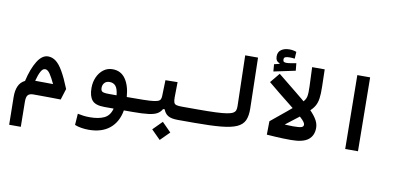

<svg xmlns="http://www.w3.org/2000/svg" viewBox="-95 -1139 3707 1778"><g transform="rotate(10 1758.0 -250.0)"><path d="M63 319.3 59.1 60.1Q58.1 -2 76.9 -43.9Q95.7 -85.9 137.2 -106Q164.1 -223.6 208.5 -295.2Q252.9 -366.7 309.1 -366.7Q349.1 -366.7 383.3 -340.6Q417.5 -314.5 451.4 -255.6Q485.4 -196.8 524.9 -98.1L492.2 6.3Q452.6 5.4 403.1 4.9Q353.5 4.4 308.1 4.2Q262.7 3.9 234.4 3.9Q199.7 3.9 184.3 21Q168.9 38.1 169.4 84L172.4 319.3ZM229.5 -123.5Q268.1 -123.5 312.7 -123Q357.4 -122.6 397.9 -122.1Q370.6 -180.7 348.4 -213.1Q326.2 -245.6 302.2 -245.6Q279.8 -245.6 262.5 -213.9Q245.1 -182.1 229.5 -123.5Z M793.9 237.3Q759.3 237.3 724.4 231.4Q689.5 225.6 664.1 214.8L671.4 108.4Q700.2 114.3 726.3 117.7Q752.4 121.1 785.2 121.1Q869.1 121.1 920.9 95.9Q972.7 70.8 989.7 3.9H902.8Q817.4 3.9 785.9 -34.7Q754.4 -73.2 754.4 -149.9Q754.4 -204.1 774.9 -250.5Q795.4 -296.9 832.3 -325.2Q869.1 -353.5 918 -353.5Q996.1 -353.5 1039.6 -291.5Q1083 -229.5 1090.8 -123L1171.9 -123.5Q1194.3 -123.5 1203.9 -106.9Q1213.4 -90.3 1213.4 -59.6Q1213.4 3.9 1167 3.9H1085.9Q1066.4 115.7 991.9 176.5Q917.5 237.3 793.9 237.3ZM995.1 -122.1Q989.3 -182.6 968.3 -207.5Q947.3 -232.4 911.6 -232.4Q880.4 -232.4 863.3 -213.6Q846.2 -194.8 846.2 -166Q846.2 -140.6 860.6 -131.3Q875 -122.1 924.3 -122.1Q931.2 -122.1 938 -122.1Q944.8 -122.1 951.2 -122.1Q962.4 -122.1 973.4 -122.1Q984.4 -122.1 995.1 -122.1Z M1166 3.9 1171.9 -123.5Q1255.4 -123.5 1303.5 -126.2Q1351.6 -128.9 1374.8 -136Q1397.9 -143.1 1404.8 -155.8Q1411.6 -168.5 1412.1 -189L1416.5 -338.4L1530.3 -340.3L1528.3 -195.8Q1528.3 -164.6 1534.2 -148.9Q1540 -133.3 1557.6 -128.4Q1575.2 -123.5 1610.4 -123.5H1757.8Q1794.4 -123.5 1794.4 -67.9Q1794.4 -29.3 1782 -12.7Q1769.5 3.9 1752 3.9H1593.3Q1530.8 3.9 1500.2 -14.9Q1469.7 -33.7 1457 -71.3H1441.4Q1426.3 -43.5 1398.7 -26.9Q1371.1 -10.3 1316.7 -3.2Q1262.2 3.9 1166 3.9ZM1460 215.8 1375 130.9 1460 45.4 1544.9 130.9Z M1752 3.9Q1737.8 3.9 1730.7 -12Q1723.6 -27.8 1723.6 -63Q1723.6 -98.1 1733.4 -110.8Q1743.2 -123.5 1757.8 -123.5Q1859.4 -123.5 1925.5 -126.2Q1991.7 -128.9 2030.5 -135.3Q2069.3 -141.6 2087.9 -152.6Q2106.4 -163.6 2111.3 -180.2Q2116.2 -196.8 2115.7 -219.7L2104 -693.4H2224.6L2235.4 -215.8Q2236.8 -147.9 2217.5 -104.7Q2198.2 -61.5 2146 -37.8Q2093.8 -14.2 1998.3 -5.1Q1902.8 3.9 1752 3.9Z M2657.2 4.9Q2616.2 4.9 2582.8 3.9Q2549.3 2.9 2513.2 0.7Q2477.1 -1.5 2428.7 -4.9L2430.7 -131.3L2511.7 -130.4Q2552.2 -127 2589.8 -125Q2627.4 -123 2653.3 -123Q2708.5 -123 2730.2 -129.2Q2752 -135.3 2752 -155.3Q2752 -176.8 2708.5 -216.1Q2665 -255.4 2580.8 -321.3Q2496.6 -387.2 2373.5 -489.3L2448.7 -580.6Q2543.5 -502.9 2620.4 -441.7Q2697.3 -380.4 2752.7 -329.8Q2808.1 -279.3 2837.9 -234.6Q2867.7 -189.9 2867.7 -145.5Q2867.7 -72.3 2818.4 -33.7Q2769 4.9 2657.2 4.9ZM2386.7 -591.3 2381.3 -658.7 2430.2 -670.9V-676.8Q2392.1 -689 2392.1 -734.9Q2392.1 -776.9 2422.1 -797.9Q2452.1 -818.8 2499.5 -818.8Q2518.1 -818.8 2535.2 -815.4Q2552.2 -812 2564.5 -807.1L2561 -742.7Q2534.7 -746.1 2515.1 -746.1Q2485.4 -746.1 2472.4 -740.2Q2459.5 -734.4 2459.5 -717.3Q2459.5 -701.7 2467.5 -696.3Q2475.6 -690.9 2492.2 -690.9Q2507.3 -690.9 2534.2 -695.3Q2561 -699.7 2583 -703.6L2589.8 -634.3Z M2505.9 -71.3 2430.7 -131.3Q2508.3 -194.8 2579.3 -253.4Q2650.4 -312 2703.1 -361.3Q2731 -387.7 2737.1 -419.7Q2743.2 -451.7 2740.7 -512.2L2733.4 -693.4H2851.6L2855.5 -531.7Q2857.4 -462.9 2851.1 -420.2Q2844.7 -377.4 2827.4 -347.9Q2810.1 -318.4 2778.3 -289.1Q2738.8 -252.9 2691.4 -215.6Q2644 -178.2 2595.9 -141.8Q2547.9 -105.5 2505.9 -71.3Z M3166.5 0 3158.2 -693.4H3278.8L3286.6 0Z"/></g></svg>

Font: Cascadia Mono NF SemiBold
Style: Regular
Weight: 600
Monospace: yes
Designer: Aaron Bell
Foundry: Saja Typeworks
Version: Version 2404.023; ttfautohint (v1.8.4)